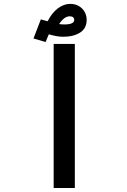

<svg xmlns="http://www.w3.org/2000/svg" viewBox="-20 -946 640 966"><path d="M356.5 -725V0H250V-725ZM148.5 -752.5 185.5 -848.5 219.5 -839Q242 -882.5 271.8 -904.5Q301.5 -926.5 333.5 -926.5Q357.5 -926.5 376.2 -915.8Q395 -905 405.5 -886.8Q416 -868.5 416 -846.5Q416 -803 382.8 -782Q349.5 -761 297.5 -761Q267 -761 225.5 -773.5L209.5 -734.5ZM353.5 -847Q353.5 -854 348 -859Q342.5 -864 331 -864Q303 -864 277.5 -825Q289.5 -823 303 -823Q329 -823 341.2 -828.8Q353.5 -834.5 353.5 -847Z"/></svg>

Font: JuliaMono BoldItalic
Style: Regular
Weight: 700
Italic angle: -9°
Monospace: yes
Designer: cormullion
Foundry: corm
Version: Version 0.049; ttfautohint (v1.8.4)